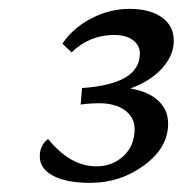

<svg xmlns="http://www.w3.org/2000/svg" viewBox="-20 -599 432 431"><path d="M182.6 -188.5Q129.4 -188.5 99.4 -204.3Q69.3 -220.2 69.3 -248Q69.3 -272.9 87.9 -287.1Q137.7 -225.6 196.3 -225.6Q232.4 -225.6 257.3 -248.8Q282.2 -272 282.2 -309.6Q282.2 -335.4 260.5 -351.3Q238.8 -367.2 203.1 -367.2Q180.2 -367.2 161.1 -364.3L164.1 -401.4Q293.9 -410.2 293.9 -478.5Q293.9 -497.6 278.3 -509Q262.7 -520.5 236.3 -520.5Q181.2 -520.5 140.6 -481.4L120.1 -501Q143.6 -536.1 184.8 -557.6Q226.1 -579.1 270.5 -579.1Q316.4 -579.1 343.3 -560.1Q370.1 -541 370.1 -507.8Q370.1 -474.6 343.8 -445.6Q317.4 -416.5 272.5 -400.4Q313 -393.6 335.2 -373Q357.4 -352.5 357.4 -321.3Q357.4 -267.6 303.7 -228Q250 -188.5 182.6 -188.5Z"/></svg>

Font: Crimson Pro
Style: Italic
Weight: 400
Italic angle: -12°
Designer: Jacques Le Bailly
Foundry: Baron von Fonthausen
Version: Version 1.003